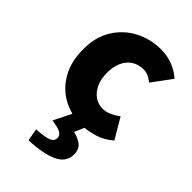

<svg xmlns="http://www.w3.org/2000/svg" viewBox="-253 -675 1044 1044"><g transform="rotate(45 268.5 -153.5)"><path d="M323 14Q243 14 179 -21.5Q115 -57 77.5 -124Q40 -191 40 -285Q40 -379 81.5 -445.5Q123 -512 191.5 -547.5Q260 -583 339 -583Q391 -583 432 -566.5Q473 -550 505 -522L422 -409Q403 -425 385.5 -432Q368 -439 350 -439Q311 -439 282 -420Q253 -401 237.5 -366.5Q222 -332 222 -285Q222 -238 238 -203Q254 -168 281.5 -149Q309 -130 343 -130Q370 -130 395 -141.5Q420 -153 442 -170L511 -53Q469 -16 418.5 -1Q368 14 323 14ZM180 276 167 205Q233 201 258 190.5Q283 180 283 155Q283 139 266 127Q249 115 196 108L252 -5H355L323 69Q366 79 388 99Q410 119 410 155Q410 215 350 243.5Q290 272 180 276Z"/></g></svg>

Font: Noto Sans KR Thin Black
Style: Regular
Weight: 900
Version: Version 2.004-H2;hotconv 1.0.118;makeotfexe 2.5.65603